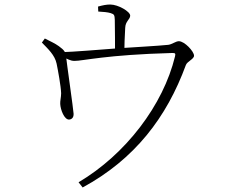

<svg xmlns="http://www.w3.org/2000/svg" viewBox="-20 -782 1040 848"><path d="M327 23 345 46C575 -79 716 -263 801 -495C807 -511 837 -521 837 -536C837 -555 795 -600 770 -600C756 -600 740 -586 723 -584C675 -579 577 -574 506 -569C418 -563 304 -552 249 -552L250 -535C278 -521 291 -513 309 -513C347 -513 448 -540 741 -548C754 -548 756 -546 753 -533C701 -318 535 -100 327 23ZM286 -254C297 -255 306 -263 305 -280C305 -292 273 -516 272 -531C270 -551 265 -560 240 -578C222 -591 203 -599 178 -612L165 -594C192 -566 222 -539 230 -501C236 -472 249 -402 250 -370C250 -353 245 -335 246 -323C247 -298 264 -252 286 -254ZM488 -546H529C529 -573 531 -629 533 -659C534 -689 555 -696 555 -713C555 -731 502 -762 467 -762C450 -762 435 -759 413 -753L414 -731C434 -730 457 -728 469 -724C485 -719 486 -715 487 -694C488 -664 488 -561 488 -546Z"/></svg>

Font: Source Han Serif TW VF
Style: Regular
Weight: 250
Designer: Ryoko NISHIZUKA 西塚涼子 (kana & ideographs); Frank Grießhammer (Latin, Greek & Cyrillic); Wenlong ZHANG 张文龙 (bopomofo); San
Foundry: Adobe
Version: Version 2.002;hotconv 1.1.0;makeotfexe 2.6.0